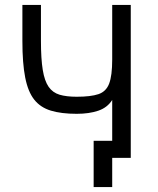

<svg xmlns="http://www.w3.org/2000/svg" viewBox="-20 -638 640 776"><path d="M433.5 118H358.5V-69H465.5V0H433.5ZM433.5 0V-234Q414 -203 377 -190.5Q340 -178 290 -178Q228 -178 185.8 -190.8Q143.5 -203.5 118.2 -235.5Q93 -267.5 81.8 -325Q70.5 -382.5 70.5 -472.5V-618H145.5V-472.5Q145.5 -400 152.8 -355.5Q160 -311 176.5 -287.2Q193 -263.5 220.8 -255.2Q248.5 -247 290 -247Q347 -247 378 -257.5Q409 -268 421.2 -300.2Q433.5 -332.5 433.5 -397.5V-618H508.5V0Z"/></svg>

Font: Victor Mono Thin
Style: Regular
Weight: 100
Monospace: yes
Designer: Rune Bjørnerås
Version: Version 1.561;gftools[0.9.30]